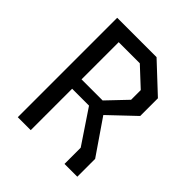

<svg xmlns="http://www.w3.org/2000/svg" viewBox="-199 -864 997 997"><g transform="rotate(45 300.0 -365.0)"><path d="M90 0V-730H379L535 -584V-454L396 -322L527 -131V0H433V-119L309 -304H185V0ZM185 -373H340L442 -480V-551L340 -646H185Z"/></g></svg>

Font: Moralerspace Krypton JPDOC
Style: Regular
Weight: 400
Version: v0.0.6; ttfautohint (v1.8.4.7-5d5b-dirty) -l 6 -r 45 -G 200 